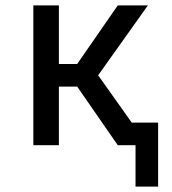

<svg xmlns="http://www.w3.org/2000/svg" viewBox="-20 -540 640 714"><path d="M484 154V0H418L267 -218H199V0H104V-520H199V-302H267L418 -520H530L345 -260L470 -84H568V154Z"/></svg>

Font: Iosevka Medium Extended
Style: Regular
Weight: 500
Width: 7
Monospace: yes
Designer: Belleve Invis
Foundry: Belleve Invis
Version: Version 32.5.0; ttfautohint (v1.8.4)